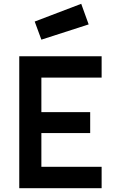

<svg xmlns="http://www.w3.org/2000/svg" viewBox="-20 -987 612 1007"><path d="M81 0V-692H513V-580H197V-399H453V-289H197V-112H513V0ZM162 -874 406 -967 445 -859 197 -779Z"/></svg>

Font: TypoPRO Titillium Text
Style: 800 wt
Weight: 800
Designer: Accademia di Belle Arti di Urbino and others
Foundry: Accademia di Belle Arti di Urbino and others.
Version: Version 25.000